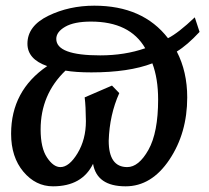

<svg xmlns="http://www.w3.org/2000/svg" viewBox="-20 -633 745 683"><path d="M426.8 29.8Q324.7 29.8 311 -50.3Q272 29.8 168.5 29.8Q106.9 29.8 63.2 -22.2Q19.5 -74.2 19.5 -157.2Q19.5 -310.5 147.9 -397.9Q77.6 -422.4 77.6 -477.5Q77.6 -540.5 151.6 -576.7Q225.6 -612.8 315.4 -612.8Q488.3 -612.8 577.6 -497.1Q614.3 -515.6 672.9 -571.3L689.9 -519.5Q646 -472.2 608.9 -449.7Q646 -377.9 646 -286.6Q646 -159.7 582.5 -64.9Q519 29.8 426.8 29.8ZM432.6 -38.6Q473.6 -38.6 508.1 -100.1Q542.5 -161.6 542.5 -278.8Q542.5 -353 522 -407.7Q438 -375.5 305.2 -375.5Q249.5 -375.5 212.9 -381.8Q124.5 -296.9 124.5 -172.4Q124.5 -106.9 147.2 -72.8Q169.9 -38.6 194.8 -38.6Q226.1 -38.6 255.9 -87.9Q285.6 -137.2 285.6 -202.1Q285.2 -254.4 281.2 -286.6L378.4 -328.6L404.3 -301.8Q369.6 -224.6 366.7 -132.3Q366.7 -38.6 432.6 -38.6ZM336.4 -436Q423.8 -436 496.6 -461.4Q441.9 -556.2 303.7 -556.2Q243.7 -556.2 211.9 -537.8Q180.2 -519.5 180.2 -494.6Q180.2 -436 336.4 -436Z"/></svg>

Font: Kelvinch
Style: Bold Italic
Weight: 700
Italic angle: -10°
Designer: Paul James Miller
Foundry: High-Logic / Made with FontCreator
Version: Version 3.30 September 23, 2016